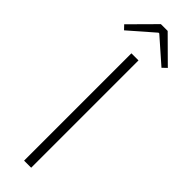

<svg xmlns="http://www.w3.org/2000/svg" viewBox="-328 -924 921 921"><g transform="rotate(45 133.0 -463.5)"><path d="M108 -728H156V0H108ZM-15 -802 109 -927H155L281 -802L259 -781L135 -890H130L5 -781Z"/></g></svg>

Font: Merged Yaku Han JP ExtraLight
Style: Regular
Weight: 250
Designer: Ryoko NISHIZUKA 西塚涼子 (kana, bopomofo & ideographs); Paul D. Hunt (Latin, Greek & Cyrillic); Sandoll Communications 산돌커뮤니
Foundry: Adobe
Version: Version 2.004